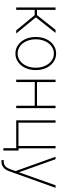

<svg xmlns="http://www.w3.org/2000/svg" viewBox="886 -1464 777 2588"><g transform="rotate(90 1274.0 -169.5)"><path d="M80.1 -530.3H112.3V-280.3H183.6L381.8 -530.3H422.9L212.9 -264.6L430.7 0H389.6L183.6 -249H112.3V0H80.1Z M478 -263.7Q478 -341.8 506.8 -404.3Q535.6 -466.8 586.7 -502.4Q637.7 -538.1 700.7 -538.1Q763.7 -538.1 814.9 -502.4Q866.2 -466.8 895.3 -404.1Q924.3 -341.3 924.3 -263.7Q924.3 -185.5 895.3 -123Q866.2 -60.5 814.9 -24.9Q763.7 10.7 700.7 10.7Q637.7 10.7 586.7 -24.9Q535.6 -60.5 506.8 -123Q478 -185.5 478 -263.7ZM892.1 -263.7Q892.1 -332 867.4 -387.7Q842.8 -443.4 799.1 -475.6Q755.4 -507.8 700.7 -507.8Q646 -507.8 602.3 -475.6Q558.6 -443.4 533.9 -387.7Q509.3 -332 509.3 -263.7Q509.3 -195.3 533.9 -139.6Q558.6 -84 602.3 -51.8Q646 -19.5 700.7 -19.5Q755.9 -19.5 799.6 -51.8Q843.3 -84 867.7 -139.6Q892.1 -195.3 892.1 -263.7Z M1085.4 -280.3H1404.8V-530.3H1437V0H1404.8V-250H1085.4V0H1053.2V-530.3H1085.4Z M1979 -32.2H2008.3V172.9H1977.1V0H1601.1V-530.3H1633.3V-30.3H1947.8V-530.3H1979Z M2137.2 198.2V168L2151.9 168.9Q2185.5 168.9 2212.9 151.4Q2240.2 133.8 2259.3 82L2285.6 8.8L2092.3 -530.3H2125.5L2300.3 -40H2303.2L2477.1 -530.3H2511.2L2287.6 93.8Q2269 146.5 2235.8 172.9Q2202.6 199.2 2152.8 199.2Q2141.1 199.2 2137.2 198.2Z"/></g></svg>

Font: Pretendard Thin
Style: Regular
Weight: 100
Designer: Base glyphs from Inter by Rasmus Andersson; Hangeul glyphs from Noto Sans CJK(Source Han Sans) by Jang Soo-young and Kan
Foundry: Kil Hyung-jin
Version: Version 1.309